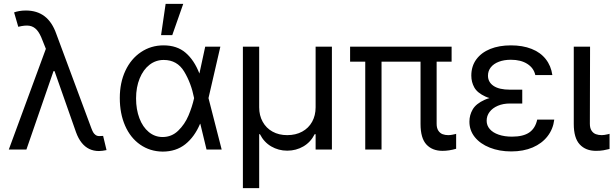

<svg xmlns="http://www.w3.org/2000/svg" viewBox="-20 -771 3163 990"><path d="M440.4 -2.9C455.4 4.2 472 7.8 490.2 7.8C496.1 7.8 502.4 7.3 509.3 6.3C516.1 5.4 522.8 4.2 529.3 2.9L511.7 -70.3C505.2 -70.3 498.7 -70 492.2 -69.3C484.4 -69.3 477.9 -71.3 472.7 -75.2C467.4 -79.1 463.4 -83.7 460.4 -88.9C457.5 -94.1 454.4 -100.9 451.2 -109.4L270.5 -595.7C256.2 -636.7 236 -667.2 210 -687C183.9 -706.9 151.7 -716.8 113.3 -716.8C100.9 -716.8 89.4 -715.8 78.6 -713.9C67.9 -711.9 59.2 -709.6 52.7 -707L74.2 -632.8C97.7 -638.7 116.7 -640.5 131.3 -638.2C146 -635.9 158.7 -628.9 169.4 -617.2C180.2 -605.5 190.1 -587.2 199.2 -562.5L220.7 -508.8L246.1 -447.3L372.1 -88.9C379.9 -67.4 389.5 -49.5 400.9 -35.2C412.3 -20.8 425.5 -10.1 440.4 -2.9ZM232.4 -562.5 25.4 0H116.2L255.9 -404.3H267.6Z M702.6 -25.4C736.2 -2 774.7 10.1 818.4 10.7C864.6 10.7 903.6 -2 935.5 -27.3C967.4 -52.7 992.8 -87.9 1011.7 -132.8H1040L1054.7 -263.7L1116.2 -530.3H1038.1L980.5 -263.7C974 -234.4 964.4 -204.8 951.7 -174.8C939 -144.9 921.4 -119 898.9 -97.2C876.5 -75.4 849.6 -64.5 818.4 -64.5C791.7 -64.5 767.9 -73.1 747.1 -90.3C726.2 -107.6 710.1 -131.3 698.7 -161.6C687.3 -191.9 681.6 -225.9 681.6 -263.7C681.6 -302.1 687.8 -336.4 700.2 -366.7C712.6 -397 729.5 -420.4 751 -437C772.5 -453.6 796.9 -461.9 824.2 -461.9C870.4 -461.9 905.6 -441.9 929.7 -401.9C953.8 -361.8 970.7 -316.7 980.5 -266.6L1044.9 0H1123L1054.7 -266.6L1040 -392.6H1007.8C990.2 -438.2 966.6 -473.6 937 -499C907.4 -524.4 869.5 -537.1 823.2 -537.1C780.3 -537.1 741.5 -525.6 707 -502.4C672.5 -479.3 645.7 -447.3 626.5 -406.2C607.3 -365.2 597.7 -318.4 597.7 -265.6C597.7 -212.2 606.8 -164.7 625 -123C643.2 -81.4 669.1 -48.8 702.6 -25.4ZM834 -751 810.5 -589.8H868.2L924.8 -751Z M1232.4 -530.3V199.2H1316.4V-79.1H1320.3C1334 -51.8 1353.4 -30.8 1378.4 -16.1C1403.5 -1.5 1431 5.9 1460.9 5.9C1491.5 5.9 1519.4 -1.5 1544.4 -16.1C1569.5 -30.8 1588.9 -51.8 1602.5 -79.1H1607.4V0H1691.4V-530.3H1607.4V-217.8C1607.4 -189.8 1601.4 -164.9 1589.4 -143.1C1577.3 -121.3 1560.2 -104.3 1538.1 -92.3C1516 -80.2 1490.2 -74.2 1460.9 -74.2C1432.3 -74.2 1407.1 -80.2 1385.3 -92.3C1363.4 -104.3 1346.5 -121.3 1334.5 -143.1C1322.4 -164.9 1316.4 -189.8 1316.4 -217.8V-530.3Z M2308.6 -453.1V-530.3H1785.2V-453.1ZM1947.3 0V-530.3H1863.3V0ZM2231.4 -530.3H2148.4V-131.8C2148.4 -83 2158.5 -47.7 2178.7 -25.9C2198.9 -4.1 2226.6 6.8 2261.7 6.8C2283.9 6.8 2307.3 3.3 2332 -3.9V-81.1H2331.1C2330.4 -81.1 2330.1 -80.7 2330.1 -80.1C2324.9 -78.8 2318.7 -77.5 2311.5 -76.2C2304.4 -74.9 2297.5 -74.2 2291 -74.2C2280.6 -74.2 2271 -75.8 2262.2 -79.1C2253.4 -82.4 2246.1 -88.4 2240.2 -97.2C2234.4 -106 2231.4 -117.8 2231.4 -132.8Z M2672.9 -276.4H2600.6C2549.2 -276.4 2508.6 -269.7 2479 -256.3C2449.4 -243 2428.9 -226.6 2417.5 -207C2406.1 -187.5 2400.4 -166.3 2400.4 -143.6C2400.4 -113.6 2409.7 -87.1 2428.2 -64C2446.8 -40.9 2472.5 -22.8 2505.4 -9.8C2538.2 3.3 2575.2 9.8 2616.2 9.8C2657.9 9.8 2694.7 2.9 2726.6 -10.7C2758.5 -24.4 2784 -43.6 2803.2 -68.4C2822.4 -93.1 2834 -121.7 2837.9 -154.3H2750C2743.5 -124.3 2729.8 -102.2 2709 -87.9C2688.2 -73.6 2658.5 -66.4 2620.1 -66.4C2594.1 -66.4 2571.1 -69.8 2551.3 -76.7C2531.4 -83.5 2516.1 -93.1 2505.4 -105.5C2494.6 -117.8 2489.3 -132.2 2489.3 -148.4C2489.3 -165.4 2494.3 -180.5 2504.4 -193.8C2514.5 -207.2 2528.6 -217.8 2546.9 -225.6C2565.1 -233.4 2585.9 -237.3 2609.4 -237.3H2672.9ZM2483.4 -272.9C2511.4 -260.3 2550.5 -253.9 2600.6 -253.9H2672.9V-308.6H2609.4C2572.3 -308.6 2544.1 -315.1 2524.9 -328.1C2505.7 -341.1 2496.1 -358.7 2496.1 -380.9C2496.1 -397.1 2501 -411.5 2510.7 -423.8C2520.5 -436.2 2534.3 -445.8 2552.2 -452.6C2570.1 -459.5 2590.8 -462.9 2614.3 -462.9C2648.8 -462.9 2677.1 -455.7 2699.2 -441.4C2721.4 -427.1 2735 -407.9 2740.2 -383.8H2828.1C2823.6 -415.7 2812.2 -443.2 2793.9 -466.3C2775.7 -489.4 2751.3 -507 2720.7 -519C2690.1 -531.1 2654.6 -537.1 2614.3 -537.1C2573.9 -537.1 2538.4 -530.9 2507.8 -518.6C2477.2 -506.2 2453.3 -488.3 2436 -464.8C2418.8 -441.4 2410.2 -413.4 2410.2 -380.9C2410.2 -358.7 2415.4 -338.4 2425.8 -319.8C2436.2 -301.3 2455.4 -285.6 2483.4 -272.9Z M3022.5 -530.3H2938.5V-131.8C2938.5 -83.7 2948.7 -48.5 2969.2 -26.4C2989.7 -4.2 3017.6 6.8 3052.7 6.8C3067.7 6.8 3080.6 5.9 3091.3 3.9C3102.1 2 3112.6 -0.3 3123 -2.9V-81.1C3122.4 -81.1 3120.1 -80.4 3116.2 -79.1C3101.9 -75.8 3090.8 -74.2 3083 -74.2C3071.9 -74.2 3061.8 -75.8 3052.7 -79.1C3043.6 -82.4 3036.1 -88.4 3030.3 -97.2C3024.4 -106 3021.5 -117.8 3021.5 -132.8Z"/></svg>

Font: Pretendard Variable
Style: Regular
Weight: 400
Designer: Base glyphs from Inter by Rasmus Andersson; Hangeul glyphs from Noto Sans CJK(Source Han Sans) by Jang Soo-young and Kan
Foundry: Kil Hyung-jin
Version: Version 1.309;Glyphs 3.2 (3225)